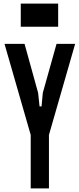

<svg xmlns="http://www.w3.org/2000/svg" viewBox="-20 -1042 440 1063"><path d="M5 -799 150 -295V1H251V-295L396 -799H293L217 -528L210 -453H199L191 -528L116 -799ZM302 -894V-1022H95V-894Z"/></svg>

Font: Yard Headline
Style: Regular
Weight: 400
Monospace: yes
Designer: Roman Shamin
Foundry: Evil Martians
Version: Version 1.000